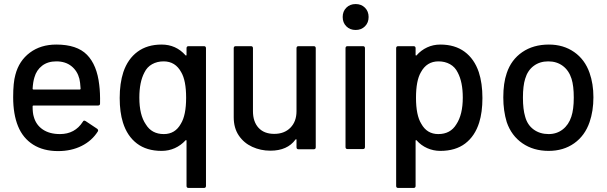

<svg xmlns="http://www.w3.org/2000/svg" viewBox="-20 -737 2996 948"><path d="M474 -226Q474 -216 464 -216H145Q141 -216 141 -212Q141 -178 147 -160Q158 -120 191.5 -97.5Q225 -75 276 -75Q350 -75 389 -136Q393 -145 403 -139L460 -101Q467 -95 463 -88Q434 -42 383 -16.5Q332 9 267 9Q194 9 143.5 -23Q93 -55 69 -114Q45 -173 45 -257Q45 -330 56 -368Q74 -437 127.5 -477Q181 -517 258 -517Q360 -517 409.5 -466.5Q459 -416 470 -318Q475 -280 474 -226ZM150 -355Q143 -333 141 -299Q141 -295 145 -295H374Q378 -295 378 -299Q376 -332 372 -348Q362 -387 332.5 -410.5Q303 -434 258 -434Q216 -434 188 -412.5Q160 -391 150 -355Z M911 -509H987Q997 -509 997 -499V181Q997 191 987 191H911Q901 191 901 181V-42Q901 -44 899.5 -45Q898 -46 896 -44Q873 -19 843 -5.5Q813 8 778 8Q704 8 656 -28.5Q608 -65 587 -132Q571 -183 571 -253Q571 -326 589 -381Q611 -446 659 -481.5Q707 -517 778 -517Q849 -517 896 -464Q898 -462 899.5 -463Q901 -464 901 -466V-499Q901 -509 911 -509ZM899 -254Q899 -339 875 -380Q846 -434 788 -434Q756 -434 731 -420Q706 -406 693 -379Q668 -332 668 -255Q668 -169 700 -123Q729 -75 789 -75Q845 -75 873 -126Q899 -168 899 -254Z M1454 -509H1529Q1539 -509 1539 -499V-10Q1539 0 1529 0H1454Q1444 0 1444 -10V-47Q1444 -49 1442.5 -49.5Q1441 -50 1439 -48Q1399 7 1315 7Q1267 7 1225.5 -12Q1184 -31 1159 -68Q1134 -105 1134 -158V-499Q1134 -509 1144 -509H1219Q1229 -509 1229 -499V-188Q1229 -136 1256.5 -106Q1284 -76 1334 -76Q1384 -76 1414 -106.5Q1444 -137 1444 -188V-499Q1444 -509 1454 -509Z M1672 -653Q1672 -681 1690 -699Q1708 -717 1736 -717Q1764 -717 1782 -699Q1800 -681 1800 -653Q1800 -625 1782 -607Q1764 -589 1736 -589Q1708 -589 1690 -607Q1672 -625 1672 -653ZM1696 -509H1772Q1782 -509 1782 -499V-11Q1782 -1 1772 -1H1696Q1686 -1 1686 -11V-499Q1686 -509 1696 -509Z M2362 -253Q2362 -183 2346 -132Q2325 -65 2277 -28.5Q2229 8 2154 8Q2120 8 2089.5 -5.5Q2059 -19 2037 -44Q2035 -46 2033.5 -45Q2032 -44 2032 -42V181Q2032 191 2022 191H1946Q1936 191 1936 181V-499Q1936 -509 1946 -509H2022Q2032 -509 2032 -499V-466Q2032 -464 2033.5 -463Q2035 -462 2037 -464Q2059 -489 2089 -503Q2119 -517 2154 -517Q2226 -517 2274 -481.5Q2322 -446 2344 -381Q2362 -326 2362 -253ZM2265 -255Q2265 -332 2240 -379Q2227 -406 2202 -420Q2177 -434 2145 -434Q2087 -434 2058 -380Q2034 -339 2034 -254Q2034 -168 2060 -126Q2088 -75 2144 -75Q2204 -75 2233 -123Q2265 -171 2265 -255Z M2482 -134Q2465 -190 2465 -256Q2465 -327 2482 -376Q2504 -442 2558.5 -479.5Q2613 -517 2690 -517Q2762 -517 2815 -480Q2868 -443 2891 -377Q2910 -323 2910 -257Q2910 -189 2891 -134Q2868 -67 2815 -29.5Q2762 8 2689 8Q2614 8 2559.5 -29.5Q2505 -67 2482 -134ZM2801 -161Q2813 -197 2813 -255Q2813 -313 2802 -348Q2789 -389 2759 -411.5Q2729 -434 2687 -434Q2645 -434 2615 -411.5Q2585 -389 2573 -348Q2562 -313 2562 -255Q2562 -197 2573 -161Q2584 -120 2615 -97.5Q2646 -75 2689 -75Q2729 -75 2758.5 -98Q2788 -121 2801 -161Z"/></svg>

Font: BarlowMedium
Style: Regular
Weight: 500
Designer: Jeremy Tribby
Foundry: Tribby Type
Version: Version 1.422